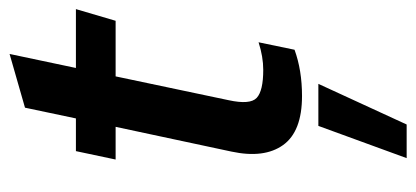

<svg xmlns="http://www.w3.org/2000/svg" viewBox="-260 -396 890 411"><g transform="rotate(-90 185.5 -191.0)"><path d="M185 10Q109 10 80 -30.5Q51 -71 66 -141L119 -389H49L67 -474H137L160 -583L275 -616L245 -474H371L346 -389H227L176 -147Q166 -101 181 -87Q196 -73 241 -73Q269 -73 300 -83L284 -6Q240 10 185 10ZM52 234 121 45H211L124 234Z"/></g></svg>

Font: Kanit
Style: Italic
Weight: 400
Italic angle: -12°
Designer: Katatrad Team
Foundry: CadsonDemak
Version: Version 2.000; ttfautohint (v1.8.3)